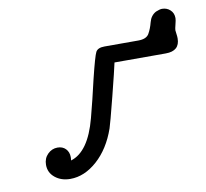

<svg xmlns="http://www.w3.org/2000/svg" viewBox="-65 -596 721 671"><g transform="rotate(-10 296.0 -260.0)"><path d="M57.1 -58.1Q57.1 -81.1 72 -95.9Q86.9 -110.8 106.9 -110.8Q125 -110.8 136 -99.4Q147 -87.9 147 -69.8Q147 -62 146 -58.1Q210 -77.1 240.2 -191.9Q255.4 -249 272.9 -325.2Q292 -403.3 299.1 -416.7Q306.2 -430.2 330.1 -430.2H450.2Q479 -430.2 488.5 -446.5Q498 -462.9 503.9 -485.8Q509.8 -508.8 528.8 -519Q543 -524.9 550.8 -524.9Q567.9 -524.9 579.8 -513.9Q591.8 -502.9 591.8 -484.9Q591.8 -478 587.9 -463.1Q584 -448.2 584 -442.9Q584 -440.9 585.4 -430.9Q586.9 -420.9 586.9 -414.1Q586.9 -369.1 537.1 -369.1H355Q350.1 -345.2 326.7 -252.7Q303.2 -160.2 297.9 -145Q273.9 -76.2 228.5 -35.6Q183.1 4.9 132.8 4.9Q100.6 4.9 78.9 -12.7Q57.1 -30.3 57.1 -58.1Z"/></g></svg>

Font: CMU Typewriter Text
Style: Italic
Weight: 500
Italic angle: -14.04°
Version: Version 0.7.0